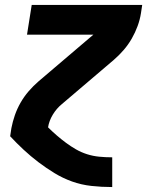

<svg xmlns="http://www.w3.org/2000/svg" viewBox="-20 -550 640 775"><path d="M432 205Q390 205 349 200.5Q308 196 270.5 182.5Q233 169 199.5 148.5Q166 128 135 104.5Q104 81 75.5 54.5Q47 28 21 0L26 -33Q31 -59 40 -85Q49 -111 63 -135.5Q77 -160 95.5 -181.5Q114 -203 136 -222L345 -400Q348 -402 351 -405Q354 -408 357 -410H89L108 -530H554L549 -497Q545 -471 535.5 -445Q526 -419 512 -394.5Q498 -370 479.5 -348.5Q461 -327 439 -308L230 -130Q208 -112 193 -87Q178 -62 174 -36Q191 -19 209 -3.5Q227 12 246.5 26.5Q266 41 287 53Q308 65 331.5 72.5Q355 80 380.5 82.5Q406 85 432 85H433V205Z"/></svg>

Font: Iosevka Curly HvExObl
Style: Regular
Weight: 900
Width: 7
Italic angle: -9°
Monospace: yes
Designer: Belleve Invis
Foundry: Belleve Invis
Version: Version 11.1.0; ttfautohint (v1.8.3)